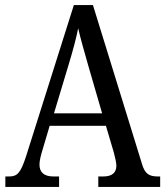

<svg xmlns="http://www.w3.org/2000/svg" viewBox="-20 -734 649 754"><path d="M1 0H212V-41H190C152 -41 135 -58 135 -88C135 -103 141 -126 146 -142L175 -240H396L427 -135C432 -116 437 -95 437 -83C437 -56 420 -41 386 -41H366V0H609V-41H600C565 -41 549 -52 538 -89L345 -714H270L82 -119C61 -55 48 -41 16 -41H1ZM192 -289 251 -485C267 -538 279 -583 287 -623C296 -583 310 -535 327 -475L381 -289Z"/></svg>

Font: Noto Serif Ethiopic Cn
Style: Regular
Weight: 400
Width: 3
Designer: Monotype Design Team
Foundry: Monotype Imaging Inc.
Version: Version 2.102